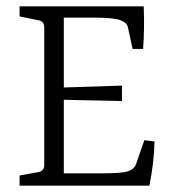

<svg xmlns="http://www.w3.org/2000/svg" viewBox="-20 -588 545 608"><path d="M182.1 -532.2V-311L366.2 -316.9V-268.1L182.1 -272V-39.1H305.2Q367.2 -39.1 386.2 -45.9Q405.3 -52.7 411.1 -68.8L437 -144L469.2 -140.1Q468.3 -76.2 453.1 0H42V-32.2L101.1 -43Q120.1 -45.9 120.1 -65.9V-501Q120.1 -521 101.1 -523.9L42 -536.1V-567.9H435.1Q438 -497.1 433.1 -433.1H399.9L384.8 -502.9Q380.9 -517.1 360.4 -524.4Q339.8 -531.7 283.2 -532.2Z"/></svg>

Font: Yrsa-Light
Style: Regular
Weight: 300
Designer: Anna Giedrys (Yrsa+Rasa design), David Brezina (Yrsa art-direction, Rasa art-direction, design)
Foundry: Rosetta Type Foundry
Version: Version 1.001;PS 1.1;hotconv 1.0.88;makeotf.lib2.5.647800